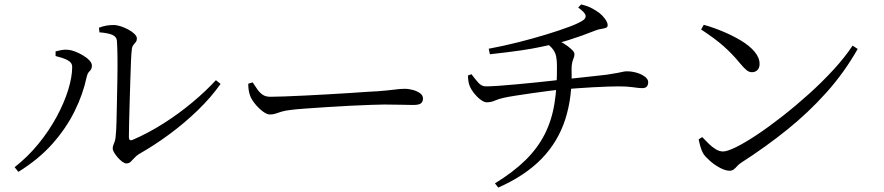

<svg xmlns="http://www.w3.org/2000/svg" viewBox="-20 -795 3990 867"><path d="M551 -57Q543 -57 532.5 -64.5Q522 -72 512 -83.5Q502 -95 495.5 -106Q489 -117 489 -124Q489 -134 492 -140.5Q495 -147 498.5 -157.5Q502 -168 503 -188Q505 -205 506 -243.5Q507 -282 508 -332.5Q509 -383 510 -436Q511 -489 510.5 -535Q510 -581 508 -610Q507 -629 487.5 -637.5Q468 -646 429 -649L427 -670Q446 -677 461 -679.5Q476 -682 493 -682Q508 -682 526 -676Q544 -670 560.5 -661Q577 -652 587.5 -641.5Q598 -631 598 -622Q598 -611 593 -605Q588 -599 582 -591.5Q576 -584 575 -569Q573 -556 571.5 -519Q570 -482 568.5 -433Q567 -384 565.5 -333Q564 -282 563 -240Q562 -198 562 -176Q562 -157 578 -163Q650 -194 719 -238Q788 -282 848.5 -332.5Q909 -383 955 -433L976 -416Q933 -355 873 -297Q813 -239 744.5 -188.5Q676 -138 607 -99Q596 -92 587 -82Q578 -72 570 -64.5Q562 -57 551 -57ZM46 -40Q106 -87 154 -146Q202 -205 236 -268Q270 -331 288 -389.5Q306 -448 306 -493Q306 -509 292.5 -518.5Q279 -528 261 -533.5Q243 -539 231 -542V-563Q242 -566 257.5 -569Q273 -572 289 -570Q302 -569 320 -562Q338 -555 355.5 -544.5Q373 -534 384 -522Q395 -510 395 -499Q395 -483 385 -474Q375 -465 371 -446Q355 -370 317 -293Q279 -216 217 -146Q155 -76 63 -19Z M1199 -278Q1185 -278 1166.5 -292Q1148 -306 1132.5 -325Q1117 -344 1110 -361Q1105 -375 1103 -388.5Q1101 -402 1101 -417L1121 -423Q1132 -406 1142.5 -391Q1153 -376 1166.5 -367Q1180 -358 1201 -358Q1223 -358 1264 -359.5Q1305 -361 1356 -363.5Q1407 -366 1459.5 -369Q1512 -372 1559.5 -375Q1607 -378 1641 -380.5Q1675 -383 1686 -383Q1736 -387 1762 -390.5Q1788 -394 1807 -394Q1826 -394 1845.5 -388.5Q1865 -383 1877.5 -373.5Q1890 -364 1890 -350Q1890 -336 1881 -328.5Q1872 -321 1846 -321Q1820 -321 1790.5 -322Q1761 -323 1715 -323Q1697 -323 1656 -321.5Q1615 -320 1562.5 -317.5Q1510 -315 1458 -311.5Q1406 -308 1362.5 -305Q1319 -302 1296 -299Q1268 -296 1252 -291Q1236 -286 1224.5 -282Q1213 -278 1199 -278Z M2215 33Q2298 -18 2352.5 -71.5Q2407 -125 2439 -187.5Q2471 -250 2483.5 -326Q2496 -402 2495 -497Q2495 -522 2491.5 -539.5Q2488 -557 2477.5 -571.5Q2467 -586 2445 -602L2485 -618Q2504 -612 2525 -599Q2546 -586 2560 -573Q2574 -560 2574 -551Q2574 -541 2570.5 -533Q2567 -525 2564 -513.5Q2561 -502 2561 -482Q2565 -357 2532.5 -256Q2500 -155 2426 -78.5Q2352 -2 2230 52ZM2178 -333Q2166 -333 2150 -345Q2134 -357 2121 -373.5Q2108 -390 2102 -404Q2094 -421 2093 -454L2109 -460Q2126 -437 2140.5 -421Q2155 -405 2174 -405Q2195 -405 2231.5 -407.5Q2268 -410 2310 -414Q2352 -418 2393.5 -422Q2435 -426 2468.5 -430Q2502 -434 2521 -436Q2557 -440 2596 -444Q2635 -448 2669 -452Q2703 -456 2722 -458Q2754 -463 2769.5 -466Q2785 -469 2793.5 -471Q2802 -473 2811 -473Q2832 -473 2853.5 -467Q2875 -461 2891 -449.5Q2907 -438 2907 -424Q2907 -412 2901 -404.5Q2895 -397 2879 -397Q2866 -397 2839 -401Q2812 -405 2775 -405Q2756 -405 2725 -404Q2694 -403 2658 -401Q2622 -399 2588 -396.5Q2554 -394 2527 -392Q2501 -390 2462 -385Q2423 -380 2381 -374Q2339 -368 2304.5 -362.5Q2270 -357 2253 -353Q2231 -348 2214 -340.5Q2197 -333 2178 -333ZM2187 -575Q2252 -587 2319.5 -604Q2387 -621 2447.5 -639.5Q2508 -658 2553 -675Q2598 -692 2615 -705Q2627 -714 2624 -726.5Q2621 -739 2591 -761L2604 -775Q2634 -768 2654 -757Q2674 -746 2687 -736Q2699 -727 2711.5 -710.5Q2724 -694 2724 -681Q2724 -672 2715 -669Q2706 -666 2693 -664Q2680 -662 2668 -657Q2638 -645 2608.5 -634.5Q2579 -624 2549 -614.5Q2519 -605 2486 -597Q2458 -591 2421 -583Q2384 -575 2329.5 -567Q2275 -559 2192 -550Z M3275 -24Q3256 -24 3231.5 -37Q3207 -50 3186.5 -68Q3166 -86 3156 -101Q3148 -114 3142.5 -134Q3137 -154 3135 -166L3151 -176Q3166 -160 3181.5 -145Q3197 -130 3213 -120.5Q3229 -111 3245 -111Q3264 -111 3304.5 -131Q3345 -151 3399 -187Q3453 -223 3513 -270Q3573 -317 3632.5 -370.5Q3692 -424 3743.5 -480Q3795 -536 3830 -589L3853 -574Q3793 -468 3712 -377.5Q3631 -287 3534 -209Q3437 -131 3328 -61Q3318 -55 3310 -46Q3302 -37 3294 -30.5Q3286 -24 3275 -24ZM3375 -469Q3363 -469 3351.5 -478Q3340 -487 3320 -511Q3302 -533 3284.5 -551Q3267 -569 3248 -586Q3229 -603 3204 -621.5Q3179 -640 3146 -662L3158 -683Q3201 -671 3245 -652.5Q3289 -634 3326.5 -611.5Q3364 -589 3387 -562Q3410 -535 3410 -506Q3410 -489 3400.5 -479Q3391 -469 3375 -469Z"/></svg>

Font: Noto Serif HK ExtraLight
Style: Regular
Weight: 400
Version: Version 2.002-H1;hotconv 1.1.0;makeotfexe 2.6.0